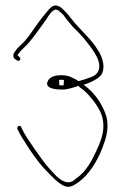

<svg xmlns="http://www.w3.org/2000/svg" viewBox="-20 -706 461 718"><path d="M30 -496C30 -489 34 -486 44 -480C49 -477 53 -479 55 -482C60 -489 49 -496 45 -500C52 -509 58 -517 68 -526C97 -552 128 -600 153 -633C160 -645 172 -665 186 -670H188C193 -670 196 -668 201 -665V-664H202C208 -659 213 -654 219 -648V-647L236 -625L254 -604C281 -579 312 -543 334 -508C343 -493 362 -459 344 -434C334 -419 309 -414 296 -409C286 -406 276 -403 275 -403H272C266 -409 257 -412 251 -415C221 -432 164 -427 158 -400L157 -399V-398C155 -394 156 -391 158 -386C164 -375 188 -371 214 -371C233 -371 256 -379 273 -385L277 -381C278 -381 276 -381 280 -378C290 -372 302 -361 311 -351C330 -330 355 -298 363 -266C373 -226 361 -189 348 -159C329 -116 306 -66 265 -39C225 4 181 -59 160 -81C146 -95 73 -198 65 -219L59 -231C55 -241 42 -233 45 -224L51 -212C54 -205 68 -182 92 -145C117 -109 136 -84 152 -69C173 -47 195 -23 217 -12C240 -1 253 -11 274 -25C313 -53 343 -102 363 -153C376 -187 389 -226 378 -270C365 -312 339 -351 307 -378L293 -389L310 -395C328 -402 349 -414 357 -424C376 -449 365 -489 348 -516L347 -517C321 -562 277 -596 246 -637C235 -652 221 -667 208 -678C189 -690 179 -688 163 -671C148 -653 132 -634 115 -610C99 -587 79 -556 58 -538C48 -529 39 -519 34 -510L32 -508C32 -508 30 -503 30 -496ZM201 -407C207 -408 213 -408 219 -407L218 -387H202Z"/></svg>

Font: Stray Cat
Style: ExLtCn
Weight: 200
Version: Version 1.0